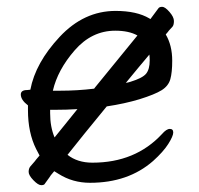

<svg xmlns="http://www.w3.org/2000/svg" viewBox="-20 -518 583 563"><path d="M96 -62Q91 -71 86 -81Q62 -129 62 -195V-209Q41 -225 41 -241Q41 -254 60 -254L69 -255Q84 -334 155 -410Q226 -486 319 -486Q381 -486 418 -464Q419 -463 421 -462Q439 -486 444 -493Q447 -498 455.5 -498Q464 -498 477 -483Q490 -468 490 -456.5Q490 -445 486 -440Q482 -435 475 -428Q474 -426 466 -417Q485 -385 485 -340Q485 -306 479.5 -286Q474 -266 454 -253.5Q434 -241 389 -227Q346 -214 293 -206Q219 -116 178 -64Q207 -41 251 -41Q377 -41 455 -125Q468 -140 478 -140Q488 -140 488 -129.5Q488 -119 473.5 -96Q459 -73 429 -46Q356 18 244 18Q193 18 152 -8Q145 -12 139 -16Q126 -1 125 2Q118 12 112 20Q110 25 101 25Q92 25 78 10.5Q64 -4 64 -14Q64 -24 69 -30Q74 -36 82 -45Q83 -47 96 -62ZM207 -198Q175 -196 140 -196H127V-186Q127 -146 140 -115Q167 -149 207 -198ZM383 -414Q358 -428 318 -428Q249 -428 199 -370.5Q149 -313 135 -252H155Q207 -252 256 -258Q257 -260 259 -262Q337 -357 383 -414ZM349 -275Q356 -276 362 -278Q398 -289 408.5 -302Q419 -315 419 -341Q419 -350 418 -358Q390 -325 349 -275Z"/></svg>

Font: Fusion Kai T
Style: Regular
Weight: 400
Designer: Fontworks Inc.
Version: Version 24.134;May 13, 2024